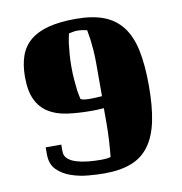

<svg xmlns="http://www.w3.org/2000/svg" viewBox="-71 -652 689 728"><g transform="rotate(-10 273.5 -288.0)"><path d="M268 -586Q331 -586 374.5 -569.5Q418 -553 445.5 -517.5Q473 -482 485 -425.5Q497 -369 497 -289Q497 -208 485 -151.5Q473 -95 446.5 -59Q420 -23 377.5 -6.5Q335 10 274 10Q247 10 212 7Q177 4 145.5 -7Q114 -18 92.5 -39.5Q71 -61 71 -99V-126H131V-100Q131 -82 143.5 -71Q156 -60 176 -54Q196 -48 220.5 -45.5Q245 -43 269 -43Q279 -43 286 -43.5Q293 -44 298 -45Q303 -46 307 -47Q310 -76 312 -109Q314 -142 314 -177V-234Q303 -233 291.5 -232.5Q280 -232 268 -232Q215 -232 173 -238Q131 -244 101.5 -262.5Q72 -281 56 -314.5Q40 -348 40 -402Q40 -448 52 -482.5Q64 -517 91 -540Q118 -563 161.5 -574.5Q205 -586 268 -586ZM315 -410Q315 -437 313 -460Q311 -483 309 -500Q306 -519 303 -536Q299 -537 294 -538Q289 -539 282.5 -540Q276 -541 268 -541Q259 -541 253 -540Q247 -539 242 -538Q237 -537 233 -536Q229 -519 226 -500Q224 -483 222 -460Q220 -437 220 -410Q220 -382 222 -359Q224 -336 226 -319Q229 -299 233 -283Q238 -281 243 -280Q248 -279 254 -278.5Q260 -278 268 -278Q276 -278 289 -278.5Q302 -279 315 -280Z"/></g></svg>

Font: Bigshot One
Style: Regular
Weight: 400
Designer: Gesine Todt
Foundry: Gesine Todt
Version: Version 1.000